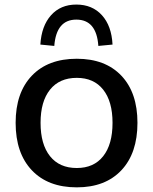

<svg xmlns="http://www.w3.org/2000/svg" viewBox="-20 -804 663 834"><path d="M313.5 9.8Q188.5 9.8 118.2 -64.5Q47.9 -138.7 47.9 -270.5Q47.9 -401.4 118.2 -475.1Q188.5 -548.8 313.5 -548.8Q437.5 -548.8 507.3 -475.1Q577.1 -401.4 577.1 -270.5Q577.1 -138.7 507.3 -64.5Q437.5 9.8 313.5 9.8ZM155.3 -610.4Q160.2 -691.4 201.7 -737.8Q243.2 -784.2 311.5 -784.2Q380.9 -784.2 422.9 -737.8Q464.8 -691.4 468.8 -610.4L407.2 -604.5Q399.4 -718.8 311.5 -718.8Q224.6 -718.8 215.8 -604.5ZM156.2 -270.5Q156.2 -176.8 197.3 -125.5Q238.3 -74.2 313.5 -74.2Q387.7 -74.2 428.2 -125.5Q468.8 -176.8 468.8 -270.5Q468.8 -363.3 428.2 -414.6Q387.7 -465.8 313.5 -465.8Q238.3 -465.8 197.3 -414.6Q156.2 -363.3 156.2 -270.5Z"/></svg>

Font: Min Sans Medium
Style: Regular
Weight: 500
Designer: Jinseong-Kim, NotoSansCJK, Nunito
Foundry: Jinseong-Kim
Version: Version 1.400;Glyphs 3.1.2 (3151)